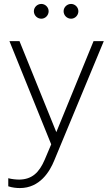

<svg xmlns="http://www.w3.org/2000/svg" viewBox="-20 -735 569 975"><path d="M81 220C183 220 233 135 255 81L507 -526H455L266 -64L79 -526H28L240 -2L207 76C179 141 143 176 78 177C63 177 40 175 22 170V211C42 218 65 220 81 220ZM152 -678C152 -657 169 -640 190 -640C210 -640 227 -657 227 -678C227 -698 210 -715 190 -715C169 -715 152 -698 152 -678ZM303 -678C303 -657 320 -640 341 -640C361 -640 378 -657 378 -678C378 -698 361 -715 341 -715C320 -715 303 -698 303 -678Z"/></svg>

Font: Mluvka ExtraLight
Style: Regular
Weight: 200
Designer: Modified by Jiří Krblich, Original typeface by Gumpita Rahayu
Foundry: Gumpita Rahayu & Jiří Krblich
Version: Version 2.000;Glyphs 3.1.1 (3134)